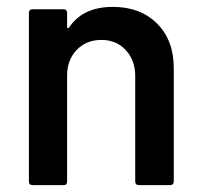

<svg xmlns="http://www.w3.org/2000/svg" viewBox="-20 -538 584 558"><path d="M64 -11V-500Q64 -511 75 -511H165Q175 -511 175 -500V-459Q175 -457 177 -456Q179 -455 180 -457Q220 -518 308 -518Q388 -518 436.5 -469.5Q485 -421 485 -340V-11Q485 0 474 0H384Q373 0 373 -11V-317Q373 -363 345.5 -392.5Q318 -422 275 -422Q231 -422 203 -393Q175 -364 175 -318V-11Q175 0 165 0H75Q64 0 64 -11Z"/></svg>

Font: Barlow GEO Semi Bold
Style: Regular
Weight: 600
Designer: Jeremy Tribby
Foundry: Tribby Type
Version: Version 1.408